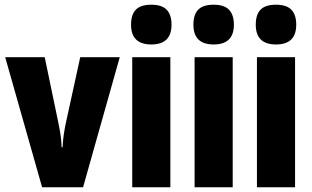

<svg xmlns="http://www.w3.org/2000/svg" viewBox="-20 -796 1326 816"><path d="M159 0 2 -553H170L226 -284Q232 -256 236.5 -228.5Q241 -201 242 -170H246Q247 -196 251 -224Q255 -252 262 -283L321 -553H489L333 0Z M623 -776Q668 -776 688.5 -754.5Q709 -733 709 -691Q709 -607 623 -607Q537 -607 537 -691Q537 -734 557.5 -755Q578 -776 623 -776ZM704 -553V0H542V-553Z M888 -776Q933 -776 953.5 -754.5Q974 -733 974 -691Q974 -607 888 -607Q802 -607 802 -691Q802 -734 822.5 -755Q843 -776 888 -776ZM969 -553V0H807V-553Z M1153 -776Q1198 -776 1218.5 -754.5Q1239 -733 1239 -691Q1239 -607 1153 -607Q1067 -607 1067 -691Q1067 -734 1087.5 -755Q1108 -776 1153 -776ZM1234 -553V0H1072V-553Z"/></svg>

Font: Noto Sans Gurmukhi UI ExtraCondensed Black
Style: Regular
Weight: 900
Width: 2
Designer: Jelle Bosma - Monotype Design Team
Foundry: Monotype Imaging Inc.
Version: Version 2.004; ttfautohint (v1.8.4.7-5d5b)